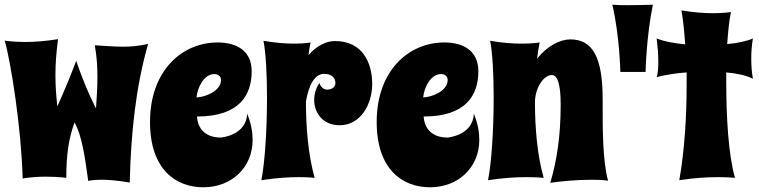

<svg xmlns="http://www.w3.org/2000/svg" viewBox="-20 -756 3216 814"><path d="M226 -590C170 -581 123 -578 86 -578C31 -578 0 -584 0 -584C27 -489 71 -206 76 1C76 1 113 -7 175 -7C200 -7 229 -6 261 -2C261 -104 272 -170 296 -237C329 -178 341 -82 354 11C354 11 372 6 411 6C439 6 479 9 530 18C535 -189 555 -385 608 -570C570 -561 536 -558 502 -558C463 -558 424 -562 382 -564C391 -513 393 -469 393 -428C393 -383 390 -341 387 -296C356 -357 329 -422 303 -498C277 -429 250 -364 223 -305C218 -353 215 -394 215 -437C215 -482 218 -529 226 -590Z M1047 -454C1047 -544 979 -576 903 -576C751 -576 616 -456 616 -239C616 -38 725 38 842 38C962 38 1051 -46 1051 -163C1051 -195 1045 -232 1028 -274C1024 -181 917 -173 917 -173C916 -173 822 -166 815 -262C998 -262 1047 -356 1047 -454ZM813 -343C817 -384 844 -442 889 -442C905 -442 917 -432 917 -417C917 -370 850 -344 813 -343Z M1354 -443C1394 -443 1402 -418 1402 -404C1402 -389 1390 -376 1366 -376C1366 -376 1343 -376 1334 -404C1320 -384 1312 -358 1312 -332C1312 -283 1344 -225 1420 -225C1508 -225 1558 -313 1558 -400C1558 -490 1517 -582 1400 -582C1365 -582 1322 -563 1288 -522C1290 -542 1293 -560 1297 -576C1297 -576 1271 -571 1227 -571C1193 -571 1149 -574 1097 -583C1107 -532 1112 -440 1112 -342C1112 -210 1103 -65 1088 8C1152 -2 1206 -5 1246 -5C1289 -5 1314 -2 1314 -2C1287 -97 1277 -216 1277 -326C1289 -395 1314 -443 1354 -443Z M2008 -454C2008 -544 1940 -576 1864 -576C1712 -576 1577 -456 1577 -239C1577 -38 1686 38 1803 38C1923 38 2012 -46 2012 -163C2012 -195 2006 -232 1989 -274C1985 -181 1878 -173 1878 -173C1877 -173 1783 -166 1776 -262C1959 -262 2008 -356 2008 -454ZM1774 -343C1778 -384 1805 -442 1850 -442C1866 -442 1878 -432 1878 -417C1878 -370 1811 -344 1774 -343Z M2558 10C2534 -77 2535 -214 2535 -336C2535 -514 2492 -589 2398 -589C2355 -589 2300 -562 2257 -507C2260 -533 2264 -556 2268 -576C2268 -576 2239 -571 2192 -571C2156 -571 2110 -574 2058 -583C2068 -532 2073 -440 2073 -342C2073 -210 2064 -65 2049 8C2113 -2 2170 -5 2212 -5C2257 -5 2285 -2 2285 -2C2258 -96 2248 -214 2248 -322C2248 -382 2284 -438 2320 -438C2357 -438 2357 -340 2357 -311C2357 -180 2341 -75 2313 19C2354 13 2425 6 2487 6C2513 6 2538 7 2558 10Z M2748 -736C2717 -735 2677 -734 2647 -734C2623 -734 2599 -734 2576 -736C2607 -605 2610 -451 2610 -451H2717C2717 -451 2720 -602 2748 -736Z M3172 -593C3146 -581 3105 -573 3063 -569C3067 -626 3072 -674 3079 -705C3079 -705 3050 -700 3003 -700C2967 -700 2921 -703 2869 -712C2876 -673 2881 -624 2885 -568C2841 -572 2795 -580 2764 -593C2768 -560 2771 -527 2771 -494C2771 -479 2770 -444 2764 -429C2802 -439 2847 -446 2891 -449C2891 -430 2891 -411 2891 -391C2891 -261 2882 -118 2860 8C2924 -2 2981 -5 3023 -5C3068 -5 3096 -2 3096 -2C3068 -100 3059 -260 3059 -407C3059 -421 3059 -435 3059 -449C3100 -445 3141 -438 3172 -422C3167 -450 3165 -479 3165 -507C3165 -536 3167 -564 3172 -593Z"/></svg>

Font: Spicy Rice
Style: Regular
Weight: 400
Designer: Astigmatic (AOETI)
Foundry: Astigmatic (AOETI)
Version: Version 1.000